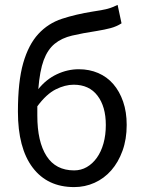

<svg xmlns="http://www.w3.org/2000/svg" viewBox="-20 -750 584 782"><path d="M282 12Q173 12 113 -67.5Q53 -147 53 -295Q53 -418 74.5 -493Q96 -568 136 -611.5Q176 -655 232.5 -673.5Q289 -692 358 -703Q378 -706 392 -708.5Q406 -711 417.5 -714Q429 -717 438.5 -721Q448 -725 459 -730L475 -655Q455 -642 430.5 -635.5Q406 -629 375 -624Q316 -615 273.5 -605Q231 -595 202.5 -571.5Q174 -548 158 -505Q142 -462 136 -387Q168 -427 211.5 -447.5Q255 -468 301 -468Q344 -468 380 -452.5Q416 -437 441.5 -407.5Q467 -378 481.5 -336Q496 -294 496 -241Q496 -183 479 -136Q462 -89 433 -56Q404 -23 365 -5.5Q326 12 282 12ZM282 -56Q310 -56 333.5 -69.5Q357 -83 374.5 -107.5Q392 -132 401.5 -166Q411 -200 411 -241Q411 -316 377 -360.5Q343 -405 280 -405Q245 -405 207 -386Q169 -367 132 -317V-279Q132 -173 169.5 -114.5Q207 -56 282 -56Z"/></svg>

Font: Source Sans Pro
Style: Regular
Weight: 400
Designer: Paul D. Hunt
Foundry: Adobe Systems Incorporated
Version: Version 2.021;PS 2.000;hotconv 1.0.86;makeotf.lib2.5.63406